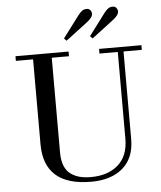

<svg xmlns="http://www.w3.org/2000/svg" viewBox="-61 -975 874 1041"><g transform="rotate(-5 376.0 -454.0)"><path d="M313.5 -772.9 401.9 -890.6Q415 -907.7 425 -914.8Q435.1 -921.9 450.7 -921.9Q462.9 -921.9 469.7 -912.8Q476.6 -903.8 476.6 -893.6Q476.6 -873 442.4 -847.7L326.7 -759.8ZM455.1 -772.9 543.5 -890.6Q556.6 -907.7 566.7 -914.8Q576.7 -921.9 592.3 -921.9Q604.5 -921.9 611.3 -912.8Q618.2 -903.8 618.2 -893.6Q618.2 -873 584 -847.7L468.3 -759.8ZM43 -674.8V-700.2H332V-674.8H238.3V-158.2Q238.3 -116.2 250.2 -86.7Q262.2 -57.1 284.4 -41.3Q306.6 -25.4 333 -18.6Q359.4 -11.7 393.6 -11.7Q486.8 -11.7 542.2 -60.5Q597.7 -109.4 597.7 -202.1V-674.8H498V-700.2H728.5V-674.8H628.9V-198.2Q628.9 -95.2 565.7 -40.8Q502.4 13.7 393.6 13.7Q136.7 13.7 136.7 -212.9V-674.8Z"/></g></svg>

Font: Theano Didot
Style: Regular
Weight: 400
Designer: Alexey Kryukov
Version: Version 2.0